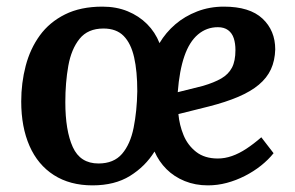

<svg xmlns="http://www.w3.org/2000/svg" viewBox="-20 -545 890 579"><path d="M655 -525Q733 -525 771.5 -489Q810 -453 810 -396Q809 -362 797 -336Q785 -310 760.5 -289.5Q736 -269 698.5 -253Q661 -237 610 -224L518 -201Q521 -168 533.5 -137.5Q546 -107 571.5 -87Q597 -67 637 -67Q658 -67 679.5 -74.5Q701 -82 723 -96.5Q745 -111 768 -131L805 -83Q789 -63 767 -45.5Q745 -28 718.5 -14.5Q692 -1 664 6.5Q636 14 607 14Q569 14 537 1Q505 -12 482 -35Q459 -58 446 -88Q418 -43 372 -14.5Q326 14 259 14Q191 14 142.5 -17Q94 -48 69 -105Q44 -162 44 -239Q44 -295 57.5 -346.5Q71 -398 100 -438Q129 -478 176 -501.5Q223 -525 289 -525Q331 -525 365 -511Q399 -497 423.5 -472.5Q448 -448 461 -415Q480 -447 508.5 -471.5Q537 -496 574.5 -510.5Q612 -525 655 -525ZM277 -52Q323 -52 348 -81Q373 -110 383 -160Q393 -210 394 -270Q394 -330 384.5 -372Q375 -414 353 -436.5Q331 -459 292 -459Q245 -459 220 -428Q195 -397 186 -346.5Q177 -296 177 -237Q177 -151 199.5 -101.5Q222 -52 277 -52ZM690 -394Q690 -414 685 -429.5Q680 -445 668 -454Q656 -463 637 -463Q603 -463 577 -441Q551 -419 536 -375.5Q521 -332 516 -267L592 -286Q626 -296 647.5 -308.5Q669 -321 679.5 -341Q690 -361 690 -394Z"/></svg>

Font: Literata 18pt SemiBold
Style: Italic
Weight: 600
Italic angle: -2°
Designer: Latin by Veronika Burian and Jose Scaglione. Greek by Irene Vlachou. Cyrillic by Vera Evstafieva
Foundry: TypeTogether
Version: Version 3.103;gftools[0.9.29]